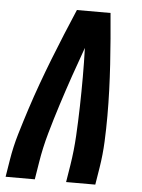

<svg xmlns="http://www.w3.org/2000/svg" viewBox="-53 -777 605 819"><g transform="rotate(5 250.0 -367.5)"><path d="M2 0 14 -74Q23 -130 39.5 -185.5Q56 -241 74 -296.5Q92 -352 112 -407Q132 -462 153.5 -517Q175 -572 197.5 -626.5Q220 -681 243 -735H387Q392 -681 396.5 -626.5Q401 -572 404.5 -517Q408 -462 410 -407Q412 -352 412 -296.5Q412 -241 409.5 -185.5Q407 -130 398 -74L386 0H261L273 -74Q283 -137 286.5 -200Q290 -263 291.5 -326Q293 -389 293 -451.5Q293 -514 291 -577Q268 -514 246.5 -451.5Q225 -389 205 -326.5Q185 -264 167 -200.5Q149 -137 139 -74L127 0Z"/></g></svg>

Font: Iosevka Term Curly XBd Obl
Style: Regular
Weight: 800
Italic angle: -9°
Designer: Belleve Invis
Foundry: Belleve Invis
Version: Version 32.3.0